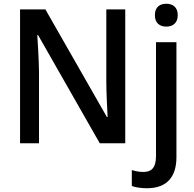

<svg xmlns="http://www.w3.org/2000/svg" viewBox="-20 -764 1036 1024"><path d="M806 -683C806 -640 833 -622 867 -622C900 -622 928 -640 928 -683C928 -727 900 -744 867 -744C833 -744 806 -727 806 -683ZM648 0V-714H547V-330C547 -265 552 -182 554 -140H550L222 -714H87V0H188V-380C187 -452 182 -524 179 -577H183L512 0ZM763 240C875 240 921 174 921 74V-539H812V69C812 135 784 153 745 153C721 153 703 149 683 143V228C702 235 732 240 763 240Z"/></svg>

Font: Noto Sans Thai Medium
Style: Regular
Weight: 500
Designer: Monotype Design Team
Foundry: Monotype Imaging Inc.
Version: Version 1.901